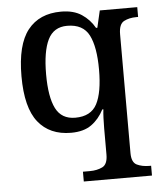

<svg xmlns="http://www.w3.org/2000/svg" viewBox="-55 -593 732 878"><g transform="rotate(-5 311.5 -154.5)"><path d="M294 237V192H326Q359 192 383.5 180Q408 168 408 123V43Q408 27 408 3Q408 -21 409 -45Q410 -69 412 -84H407Q385 -41 349.5 -15.5Q314 10 256 10Q158 10 105 -56.5Q52 -123 52 -267Q52 -412 105 -479Q158 -546 258 -546Q315 -546 352 -521.5Q389 -497 411 -458H417L435 -536H607V-491H599Q566 -491 542 -478.5Q518 -466 518 -419V126Q518 169 542 180.5Q566 192 599 192H607V237ZM281 -57Q353 -57 380.5 -109.5Q408 -162 408 -267Q408 -371 380.5 -425Q353 -479 280 -479Q218 -479 191.5 -425Q165 -371 165 -266Q165 -162 191.5 -109.5Q218 -57 281 -57Z"/></g></svg>

Font: Noto Serif Sinhala Medium
Style: Regular
Weight: 500
Designer: Jelle Bosma - Monotype Design Team
Foundry: Monotype Imaging Inc.
Version: Version 2.007; ttfautohint (v1.8.4.7-5d5b)